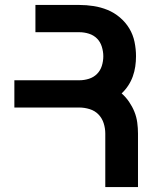

<svg xmlns="http://www.w3.org/2000/svg" viewBox="-20 -755 640 775"><path d="M405 0V-216Q405 -237 398.5 -257.5Q392 -278 377.5 -293Q363 -308 342 -314.5Q321 -321 300 -321H38V-431H300Q320 -431 339 -437Q358 -443 371.5 -456.5Q385 -470 391 -489Q397 -508 397 -528Q397 -547 391 -566.5Q385 -586 371.5 -599.5Q358 -613 339 -619Q320 -625 300 -625H123V-735H300Q329 -735 358 -730.5Q387 -726 414 -715Q441 -704 464 -684.5Q487 -665 502 -640Q517 -615 523 -586Q529 -557 529 -528Q529 -507 526 -486.5Q523 -466 516 -446.5Q509 -427 497.5 -409.5Q486 -392 471 -378Q488 -363 501 -344Q514 -325 522.5 -304Q531 -283 534 -260.5Q537 -238 537 -216V0Z"/></svg>

Font: Iosevka Extrabold Extended
Style: Regular
Weight: 800
Width: 7
Monospace: yes
Designer: Belleve Invis
Foundry: Belleve Invis
Version: Version 32.5.0; ttfautohint (v1.8.4)